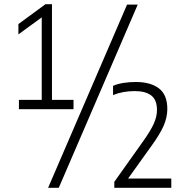

<svg xmlns="http://www.w3.org/2000/svg" viewBox="-20 -830 888 918"><path d="M70.5 -308V-352.5H179.5V-747L68 -665.5V-715L197.5 -810H228.5V-352.5H331.5V-308ZM210 68 587.5 -808H638.5L261 68ZM526.5 68V39.5L665 -155.5Q699.5 -204 715 -238Q730.5 -272 730.5 -304Q730.5 -352.5 703.2 -373.5Q676 -394.5 624 -394.5Q567.5 -394.5 520.5 -375.5V-419.5Q541.5 -429 570 -433.5Q598.5 -438 629 -438Q700 -438 740.2 -407.2Q780.5 -376.5 780 -307Q779.5 -268.5 762.8 -229.5Q746 -190.5 706 -135L592.5 23.5H799V68Z"/></svg>

Font: Encode Sans Semi Condensed Light
Style: Regular
Weight: 300
Width: 4
Designer: Multiple Designers
Foundry: Impallari Type
Version: Version 3.000; ttfautohint (v1.8.3) -l 8 -r 50 -G 200 -x 14 